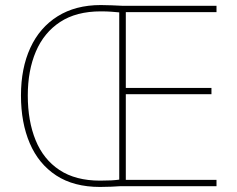

<svg xmlns="http://www.w3.org/2000/svg" viewBox="-20 -737 939 760"><path d="M379 -717Q404 -717 422 -716Q440 -715 466 -714H837V-689H478V-389H817V-364H478V-25H837V0H456Q440 1 420.5 2Q401 3 376 3Q272 3 202.5 -42.5Q133 -88 98 -169.5Q63 -251 63 -359Q63 -467 100 -547.5Q137 -628 208 -672.5Q279 -717 379 -717ZM379 -692Q282 -692 218 -650Q154 -608 122 -533Q90 -458 90 -359Q90 -258 121 -182Q152 -106 215.5 -64Q279 -22 376 -22Q401 -22 420 -23Q439 -24 452 -26V-688Q441 -689 422.5 -690.5Q404 -692 379 -692Z"/></svg>

Font: Noto Sans Thaana Thin
Style: Regular
Weight: 100
Designer: David Williams
Foundry: Google Inc.
Version: Version 3.001; ttfautohint (v1.8.4.7-5d5b)